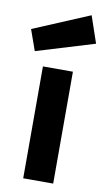

<svg xmlns="http://www.w3.org/2000/svg" viewBox="-105 -802 467 845"><g transform="rotate(10 128.5 -379.5)"><path d="M62 -500H196V0H62ZM-18 -653 234 -759 275 -639 15 -560Z"/></g></svg>

Font: Cairo
Style: Bold
Weight: 700
Designer: Mohamed Gaber
Foundry: Kief Type Foundry
Version: Version 2.100